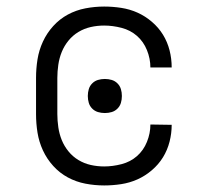

<svg xmlns="http://www.w3.org/2000/svg" viewBox="-20 -558 640 586"><path d="M298 8Q269 8 240.5 2.5Q212 -3 187 -16.5Q162 -30 142.5 -51.5Q123 -73 111 -99Q99 -125 94.5 -153Q90 -181 90 -210V-320Q90 -349 94.5 -377Q99 -405 111 -431Q123 -457 142.5 -478.5Q162 -500 187 -513.5Q212 -527 240.5 -532.5Q269 -538 298 -538Q324 -538 350 -534Q376 -530 399.5 -519.5Q423 -509 443.5 -491.5Q464 -474 477.5 -452Q491 -430 497.5 -404.5Q504 -379 504 -352H439Q439 -379 428.5 -405Q418 -431 398 -448.5Q378 -466 351 -473Q324 -480 298 -480Q277 -480 257 -475.5Q237 -471 219.5 -460.5Q202 -450 189 -434Q176 -418 168.5 -399.5Q161 -381 158 -360.5Q155 -340 155 -320V-210Q155 -190 158 -169.5Q161 -149 168.5 -130.5Q176 -112 189 -96Q202 -80 219.5 -69.5Q237 -59 257 -54.5Q277 -50 298 -50Q324 -50 351 -57Q378 -64 398 -81.5Q418 -99 428.5 -125Q439 -151 439 -178L504 -177Q504 -151 497.5 -125.5Q491 -100 477.5 -78Q464 -56 443.5 -38.5Q423 -21 399.5 -10.5Q376 0 350 4Q324 8 298 8ZM300 -213Q289 -213 279 -216Q269 -219 261.5 -226.5Q254 -234 251 -244Q248 -254 248 -265Q248 -276 251 -286Q254 -296 261.5 -303.5Q269 -311 279 -314Q289 -317 300 -317Q311 -317 321 -314Q331 -311 338.5 -303.5Q346 -296 349 -286Q352 -276 352 -265Q352 -254 349 -244Q346 -234 338.5 -226.5Q331 -219 321 -216Q311 -213 300 -213Z"/></svg>

Font: Iosevka Curly Slab LtEx
Style: Regular
Weight: 300
Width: 7
Monospace: yes
Designer: Belleve Invis
Foundry: Belleve Invis
Version: Version 11.1.0; ttfautohint (v1.8.3)